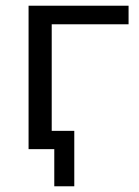

<svg xmlns="http://www.w3.org/2000/svg" viewBox="-20 -522 486 672"><path d="M80 0H170V130H240V-64H161V-437H430V-502H80Z"/></svg>

Font: Poppy and Pepper
Style: Regular
Weight: 400
Designer: Thy Ha
Foundry: Thy Ha
Version: Version 0.001;Glyphs 3.2 (3227)